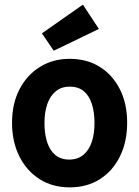

<svg xmlns="http://www.w3.org/2000/svg" viewBox="-20 -794 600 829"><path d="M281 15Q207 15 151 -20.5Q95 -56 63.5 -119Q32 -182 32 -264Q32 -347 64.5 -409Q97 -471 153 -505.5Q209 -540 281 -540Q355 -540 410.5 -505.5Q466 -471 497.5 -409Q529 -347 529 -264Q529 -182 498 -119Q467 -56 411.5 -20.5Q356 15 281 15ZM279 -105Q315 -105 339.5 -125Q364 -145 376 -180.5Q388 -216 388 -263Q388 -310 376.5 -345.5Q365 -381 341.5 -400.5Q318 -420 281 -420Q246 -420 221.5 -400.5Q197 -381 184.5 -345.5Q172 -310 172 -263Q172 -216 183.5 -180.5Q195 -145 218.5 -125Q242 -105 279 -105ZM212 -575 161 -650 338 -774 407 -669Z"/></svg>

Font: Ubuntu Sans Mono
Style: Regular
Weight: 400
Monospace: yes
Designer: Dalton Maag Ltd
Foundry: Dalton Maag Ltd
Version: Version 1.006